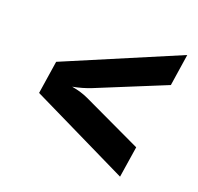

<svg xmlns="http://www.w3.org/2000/svg" viewBox="-103 -720 807 783"><g transform="rotate(20 300.0 -329.0)"><path d="M494 -49 67 -257 89 -400 582 -609 561 -471 265 -350Q228 -335 185 -327Q226 -320 258 -305L515 -184Z"/></g></svg>

Font: JetBrains Mono Extra Bold
Style: Italic
Weight: 800
Italic angle: -9°
Monospace: yes
Designer: Philipp Nurullin, Konstantin Bulenkov
Foundry: JetBrains
Version: 2.002